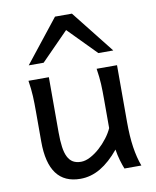

<svg xmlns="http://www.w3.org/2000/svg" viewBox="-88 -848 754 928"><g transform="rotate(-10 289.5 -384.5)"><path d="M449.2 0Q445.8 -8.3 441.9 -19.5Q438 -30.8 434.3 -43.5Q430.7 -56.2 427.5 -70.1Q424.3 -84 422.4 -97.7Q377.9 -43.5 330.8 -15.6Q283.7 12.2 231.9 12.2Q75.7 12.2 75.7 -197.8V-341.8Q75.7 -365.2 75.4 -384.3Q75.2 -403.3 74.2 -421.1Q73.2 -439 71.3 -457.5Q69.3 -476.1 65.9 -498H166V-227.1Q166 -185.5 170.2 -155.5Q174.3 -125.5 184.1 -106.2Q193.8 -86.9 209.7 -77.6Q225.6 -68.4 249 -68.4Q270.5 -68.4 294.9 -81.3Q319.3 -94.2 341.6 -114.3Q363.8 -134.3 382.1 -158.4Q400.4 -182.6 410.2 -205.1V-341.8Q410.2 -365.7 409.9 -385Q409.7 -404.3 408.7 -421.9Q407.7 -439.5 405.8 -457.5Q403.8 -475.6 400.4 -498H500.5V-219.7Q500.5 -148.4 508.5 -95Q516.6 -41.5 532.2 0ZM80.1 -571.3 246.1 -781.2H329.1L495.1 -571.3H421.9L287.6 -708L153.3 -571.3Z"/></g></svg>

Font: Andika Afr
Style: Regular
Weight: 400
Designer: Victor Gaultney, Annie Olsen, Julie Remington, Don Collingsworth, Eric Hays, Becca Hirsbrunner
Foundry: SIL International
Version: Version 5.000